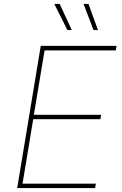

<svg xmlns="http://www.w3.org/2000/svg" viewBox="-20 -962 624 982"><path d="M67.9 0 188.5 -727.5H576.2L572.3 -704.1H208L153.3 -375H497.1L493.7 -352.5H149.9L95.2 -22.5H470.2L466.3 0ZM458.5 -808.1 407.2 -941.9H432.6L481 -808.1ZM324.7 -808.1 257.8 -941.9H285.2L347.2 -808.1Z"/></svg>

Font: Inter Thin
Style: Italic
Weight: 250
Italic angle: -9.3988°
Designer: Rasmus Andersson
Foundry: rsms
Version: Version 4.001;git-66647c0bb